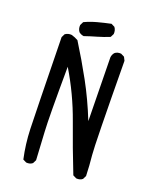

<svg xmlns="http://www.w3.org/2000/svg" viewBox="-155 -912 809 1013"><g transform="rotate(20 250.0 -405.0)"><path d="M119.1 15.6 99.6 5.9Q82 -74.2 79.1 -157.7Q76.2 -241.2 68.4 -669.9L78.1 -689.5Q93.8 -701.2 115.2 -699.2Q134.8 -693.4 152.3 -683.6Q208 -594.7 258.8 -502Q309.6 -409.2 352.5 -301.8L346.7 -658.2Q348.6 -673.8 358.4 -685.5Q372.1 -697.3 393.6 -695.3L413.1 -685.5L422.9 -666Q426.8 -198.2 432.6 -141.1Q438.5 -84 440.4 -25.4L430.7 -5.9Q417 5.9 395.5 3.9L376 -5.9Q323.2 -139.6 275.4 -274.4Q227.5 -409.2 152.3 -534.2Q150.4 -247.1 155.3 -169.4Q160.2 -91.8 164.1 -13.7L154.3 5.9Q140.6 17.6 119.1 15.6ZM175.8 -714.8Q160.2 -716.8 148.4 -726.6Q136.7 -742.2 138.7 -763.7L148.4 -783.2Q181.6 -798.8 218.3 -808.6Q254.9 -818.4 292 -826.2L311.5 -816.4Q323.2 -800.8 321.3 -779.3L311.5 -759.8Q278.3 -746.1 244.1 -736.3Q210 -726.6 175.8 -714.8Z"/></g></svg>

Font: JasonHandwriting2
Style: Regular
Weight: 400
Version: Version 1.05.10